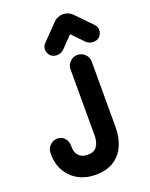

<svg xmlns="http://www.w3.org/2000/svg" viewBox="-178 -1065 912 1170"><g transform="rotate(-20 278.0 -480.0)"><path d="M236.5 15Q185.5 15 145.6 -1.1Q105.8 -17.2 77.6 -45.9Q49.5 -74.5 34.8 -112.1Q20 -149.8 20 -192.5V-204Q20 -232.2 40.2 -252.5Q60.5 -272.8 88.8 -272.8Q117 -272.8 135 -252.5Q153 -232.2 153 -204V-195.5Q153 -170.2 162.6 -152.4Q172.2 -134.5 190 -125.4Q207.8 -116.2 230.8 -116.2Q271.8 -116.2 290.4 -142.8Q309 -169.2 309 -213V-641.2Q309 -669.8 329.1 -689.9Q349.2 -710 377.8 -710Q406.2 -710 426.4 -689.9Q446.5 -669.8 446.5 -641.2V-218.8Q446.5 -147.2 421.8 -94.5Q397 -41.8 350.2 -13.4Q303.5 15 236.5 15ZM262.8 -750.8Q233.5 -750.8 218.5 -768.8Q203.5 -786.8 203.5 -808Q203.5 -820 208.1 -829.2Q212.8 -838.5 220.5 -846.5L315 -944Q330 -959.5 347.1 -966.5Q364.2 -973.5 379.5 -973.5Q394.8 -973.5 412.2 -966.5Q429.8 -959.5 444 -944L538.5 -846.5Q546.5 -838.5 551 -829.2Q555.5 -820 555.5 -808Q555.5 -786.8 540.9 -768.8Q526.2 -750.8 496.2 -750.8Q484.8 -750.8 473.5 -755.1Q462.2 -759.5 452.2 -768.8L332.8 -892H426.2L306.8 -768.8Q297.5 -759.5 285.9 -755.1Q274.2 -750.8 262.8 -750.8Z"/></g></svg>

Font: National Park
Style: Regular
Weight: 400
Designer: Andrea Herstowski, Ben Hoepner
Version: Version 1.009